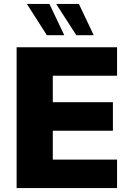

<svg xmlns="http://www.w3.org/2000/svg" viewBox="-20 -951 644 971"><path d="M64 -712H572V-568H247V-434H551V-290H247V-144H572V0H64ZM116 -931H230L305 -773H217ZM264 -931H379L454 -773H366Z"/></svg>

Font: Muli Black
Style: Regular
Weight: 900
Designer: Vernon Adams
Foundry: Vernon Adams
Version: Version 2.001